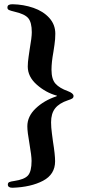

<svg xmlns="http://www.w3.org/2000/svg" viewBox="-20 -734 414 906"><path d="M240 27Q240 -4 230 -66Q229 -75 225 -104Q221 -133 221 -157Q221 -198 240 -222.5Q259 -247 301 -261Q314 -265 320.5 -269Q327 -273 327 -281Q327 -294 300 -304Q261 -318 242 -339Q223 -360 223 -405Q223 -440 232 -489Q233 -496 237 -522.5Q241 -549 241 -575Q241 -618 212.5 -649.5Q184 -681 137.5 -697Q91 -713 39 -714Q27 -714 21 -710.5Q15 -707 15 -698Q15 -690 23 -686.5Q31 -683 48 -679Q97 -668 113.5 -648Q130 -628 130 -582Q130 -557 120 -501Q119 -493 115 -466.5Q111 -440 111 -420Q111 -372 153.5 -334.5Q196 -297 247 -283Q250 -282 248.5 -281Q247 -280 245 -279Q188 -260 148.5 -222.5Q109 -185 109 -138Q109 -112 119 -56Q129 2 129 25Q129 75 112 94Q95 113 47 120Q32 122 24.5 125Q17 128 17 137Q17 152 39 152Q126 149 183 119Q240 89 240 27Z"/></svg>

Font: EB Garamond SemiBold
Style: Regular
Weight: 600
Designer: Georg Duffner and Octavio Pardo
Foundry: Georg Duffner
Version: Version 1.000